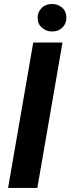

<svg xmlns="http://www.w3.org/2000/svg" viewBox="-20 -919 345 939"><path d="M162.6 0H19.5L142.6 -710.9H285.6ZM232.9 -899.4Q261.2 -900.4 282.5 -882.8Q303.7 -865.2 304.7 -834.5Q305.7 -805.7 286.4 -785.4Q267.1 -765.1 236.3 -765.1Q208.5 -764.2 186.8 -782Q165 -799.8 164.1 -829.6Q163.1 -859.4 183.1 -879.4Q203.1 -899.4 232.9 -899.4Z"/></svg>

Font: RobotoInd
Style: Bold Italic
Weight: 700
Italic angle: -12°
Designer: Google
Version: Version 2.001150; 2014